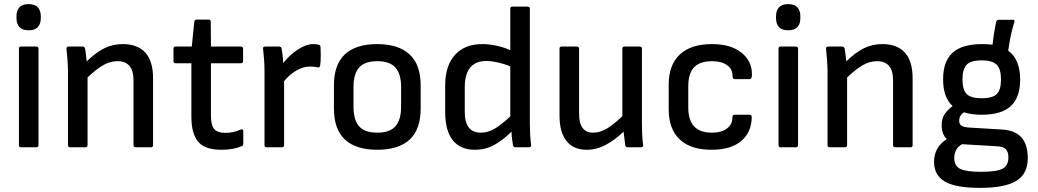

<svg xmlns="http://www.w3.org/2000/svg" viewBox="-20 -715 5040 932"><path d="M82 0Q72 0 72 -11V-479Q72 -489 82 -489H156Q167 -489 167 -479V-11Q167 0 156 0ZM119 -568Q88 -568 74 -584Q60 -600 60 -626V-637Q60 -663 74 -679Q88 -695 119 -695Q150 -695 164 -679Q178 -663 178 -637V-626Q178 -600 164 -584Q150 -568 119 -568Z M320 0Q310 0 310 -11V-366Q310 -393 307.5 -425Q305 -457 303 -476Q301 -489 313 -489H381Q390 -489 393 -479Q395 -470 397 -452.5Q399 -435 401 -417Q445 -460 486 -480.5Q527 -501 576 -501Q648 -501 685.5 -459.5Q723 -418 723 -335V-11Q723 0 713 0H639Q628 0 628 -11V-326Q628 -418 550 -418Q516 -418 482.5 -399.5Q449 -381 405 -339V-11Q405 0 394 0Z M1054 12Q974 12 941.5 -27.5Q909 -67 909 -149V-408H833Q822 -408 822 -419V-479Q822 -489 833 -489H911L923 -609Q925 -620 935 -620H993Q1003 -620 1003 -609L1004 -489H1149Q1160 -489 1160 -479V-419Q1160 -408 1149 -408H1004V-153Q1004 -107 1020 -88.5Q1036 -70 1074 -70Q1094 -70 1113.5 -74.5Q1133 -79 1148 -86Q1161 -91 1161 -78V-17Q1161 -8 1152 -5Q1134 3 1109.5 7.5Q1085 12 1054 12Z M1274 0Q1264 0 1264 -11V-369Q1264 -397 1262 -424Q1260 -451 1257 -478Q1255 -489 1267 -489H1335Q1345 -489 1347 -480Q1350 -464 1352 -445Q1354 -426 1355 -409Q1386 -449 1426.5 -475Q1467 -501 1500 -501Q1518 -501 1527 -498Q1535 -496 1536 -487Q1537 -465 1537 -441.5Q1537 -418 1534 -397Q1532 -385 1520 -388Q1506 -392 1485 -392Q1452 -392 1419 -373Q1386 -354 1359 -321V-11Q1359 0 1348 0Z M1811 12Q1708 12 1654.5 -37.5Q1601 -87 1601 -188V-301Q1601 -402 1654.5 -451.5Q1708 -501 1811 -501Q1913 -501 1967.5 -451.5Q2022 -402 2022 -301V-188Q2022 -87 1968.5 -37.5Q1915 12 1811 12ZM1811 -71Q1872 -71 1899.5 -102Q1927 -133 1927 -197V-293Q1927 -356 1899.5 -387Q1872 -418 1811 -418Q1750 -418 1723 -387Q1696 -356 1696 -293V-197Q1696 -133 1723 -102Q1750 -71 1811 -71Z M2285 12Q2215 12 2178 -34Q2141 -80 2141 -171V-300Q2141 -396 2188.5 -448.5Q2236 -501 2321 -501Q2355 -501 2393 -492.5Q2431 -484 2457 -471V-672Q2457 -683 2467 -683H2541Q2552 -683 2552 -672V-115Q2552 -93 2553.5 -61.5Q2555 -30 2558 -14Q2561 0 2548 0H2482Q2472 0 2470 -11Q2468 -24 2465.5 -42Q2463 -60 2463 -76Q2418 -32 2376.5 -10Q2335 12 2285 12ZM2236 -172Q2236 -71 2314 -71Q2347 -71 2379 -89Q2411 -107 2457 -150V-393Q2428 -405 2396.5 -412Q2365 -419 2341 -419Q2236 -419 2236 -290Z M2828 12Q2764 12 2730 -30.5Q2696 -73 2696 -154V-479Q2696 -489 2706 -489H2780Q2791 -489 2791 -479V-163Q2791 -71 2859 -71Q2891 -71 2923.5 -89.5Q2956 -108 3001 -151V-479Q3001 -489 3011 -489H3085Q3096 -489 3096 -479V-123Q3096 -95 3097 -66.5Q3098 -38 3102 -11Q3104 0 3091 0H3028Q3017 0 3015 -10Q3013 -26 3011 -42.5Q3009 -59 3007 -76Q2963 -34 2919 -11Q2875 12 2828 12Z M3434 12Q3332 12 3279 -38.5Q3226 -89 3226 -184V-305Q3226 -400 3280 -450.5Q3334 -501 3436 -501Q3527 -501 3579 -459.5Q3631 -418 3630 -353Q3630 -331 3619 -331H3546Q3536 -331 3536 -346Q3536 -380 3509 -399Q3482 -418 3436 -418Q3378 -418 3349.5 -388.5Q3321 -359 3321 -296V-193Q3321 -71 3435 -71Q3482 -71 3508.5 -91Q3535 -111 3535 -142Q3535 -158 3545 -158H3618Q3629 -158 3629 -148Q3629 -75 3579 -31.5Q3529 12 3434 12Z M3769 0Q3759 0 3759 -11V-479Q3759 -489 3769 -489H3843Q3854 -489 3854 -479V-11Q3854 0 3843 0ZM3806 -568Q3775 -568 3761 -584Q3747 -600 3747 -626V-637Q3747 -663 3761 -679Q3775 -695 3806 -695Q3837 -695 3851 -679Q3865 -663 3865 -637V-626Q3865 -600 3851 -584Q3837 -568 3806 -568Z M4007 0Q3997 0 3997 -11V-366Q3997 -393 3994.5 -425Q3992 -457 3990 -476Q3988 -489 4000 -489H4068Q4077 -489 4080 -479Q4082 -470 4084 -452.5Q4086 -435 4088 -417Q4132 -460 4173 -480.5Q4214 -501 4263 -501Q4335 -501 4372.5 -459.5Q4410 -418 4410 -335V-11Q4410 0 4400 0H4326Q4315 0 4315 -11V-326Q4315 -418 4237 -418Q4203 -418 4169.5 -399.5Q4136 -381 4092 -339V-11Q4092 0 4081 0Z M4745 -158Q4695 -158 4659 -170Q4636 -154 4636 -129Q4636 -112 4647 -105Q4658 -98 4682 -96L4847 -86Q4969 -78 4969 52Q4969 129 4913.5 163Q4858 197 4737 197Q4618 197 4566 166Q4514 135 4514 71Q4514 -1 4576 -40Q4564 -51 4557.5 -68Q4551 -85 4551 -108Q4551 -136 4563 -157Q4575 -178 4604 -200Q4558 -242 4558 -330Q4558 -417 4604 -459Q4650 -501 4748 -501Q4775 -501 4798 -498Q4802 -534 4806.5 -561Q4811 -588 4815 -607Q4818 -619 4827 -619H4895Q4908 -619 4904 -608Q4895 -580 4888 -549Q4881 -518 4874 -469Q4932 -427 4932 -329Q4932 -242 4886.5 -200Q4841 -158 4745 -158ZM4745 -238Q4798 -238 4818.5 -258.5Q4839 -279 4839 -329Q4839 -380 4818 -401Q4797 -422 4745 -422Q4693 -422 4672.5 -401Q4652 -380 4652 -329Q4652 -279 4672.5 -258.5Q4693 -238 4745 -238ZM4612 52Q4612 90 4640.5 104.5Q4669 119 4741 119Q4817 119 4846 104Q4875 89 4875 49Q4875 22 4862 9Q4849 -4 4819 -5L4650 -15Q4630 -4 4621 13.5Q4612 31 4612 52Z"/></svg>

Font: Sofia Sans Medium
Style: Regular
Weight: 500
Designer: Botio Nikoltchev, Ani Petrova
Foundry: lettersoup
Version: Version 4.101; ttfautohint (v1.8.4.7-5d5b)